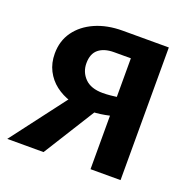

<svg xmlns="http://www.w3.org/2000/svg" viewBox="-118 -777 897 895"><g transform="rotate(20 330.0 -329.0)"><path d="M422 0V-550H339Q290 -550 262.5 -527.5Q235 -505 235 -458Q235 -414 265 -383.5Q295 -353 354 -353Q370 -353 392 -355Q414 -357 438.5 -360.5Q463 -364 484 -369V-283Q443 -269 400.5 -261Q358 -253 313 -253Q268 -253 226 -266Q184 -279 151.5 -304Q119 -329 100 -366Q81 -403 81 -450Q81 -513 114.5 -559.5Q148 -606 207 -632Q266 -658 342 -658H571V0ZM189 0H9L255 -324L368 -286Z"/></g></svg>

Font: Ysabeau Infant ExtraBold
Style: Regular
Weight: 800
Designer: Christian Thalmann (Catharsis Fonts)
Version: Version 2.001;gftools[0.9.30]; featfreeze: ss01,ss02,lnum